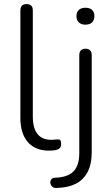

<svg xmlns="http://www.w3.org/2000/svg" viewBox="-20 -731 550 942"><path d="M220 8Q153 8 116.5 -34Q80 -76 80 -153V-680Q80 -696 88 -703.5Q96 -711 111 -711Q125 -711 133 -703.5Q141 -696 141 -680V-160Q141 -102 164 -73.5Q187 -45 231 -45Q241 -45 248 -46Q255 -47 262 -47Q271 -48 275.5 -43.5Q280 -39 280 -25Q280 -11 273 -4Q266 3 250 6Q243 7 235.5 7.5Q228 8 220 8ZM258 191Q246 192 239 187Q232 182 229 174.5Q226 167 227 159.5Q228 152 234 146.5Q240 141 251 141Q311 139 340 110.5Q369 82 369 19V-460Q369 -476 377 -484Q385 -492 399 -492Q414 -492 422 -484Q430 -476 430 -460V15Q430 75 409.5 113.5Q389 152 351 171Q313 190 258 191ZM399 -610Q379 -610 367 -621Q355 -632 355 -652Q355 -672 367 -682.5Q379 -693 399 -693Q420 -693 431.5 -682.5Q443 -672 443 -652Q443 -632 431.5 -621Q420 -610 399 -610Z"/></svg>

Font: Nunito ExtraLight Light
Style: Regular
Weight: 300
Version: Version 3.602